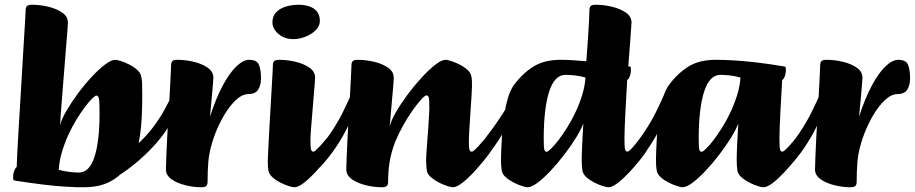

<svg xmlns="http://www.w3.org/2000/svg" viewBox="-20 -776 3855 809"><path d="M332.7 13Q298.5 13 256.9 10.6Q215.2 8.3 162.5 1.8Q109.8 -4.7 42.3 -15Q39.1 -15.8 37.2 -17.5Q35.3 -19.3 35.3 -27Q35.3 -45.6 40.8 -58.6Q46.3 -71.6 50.3 -71.6Q50.8 -93.3 53.1 -136.9Q55.3 -180.5 58.8 -238.2Q62.3 -295.8 66.2 -359.5Q70.1 -423.2 73.6 -485.3Q77.1 -547.5 80.4 -600Q83.8 -652.5 85.8 -688.3Q87.8 -724.1 88.1 -733.6Q88.1 -745.2 93.7 -750.6Q99.4 -756 115.2 -756Q148.8 -756 183.6 -747.7Q218.4 -739.4 242.3 -722.8Q266.2 -706.3 266.2 -680.7Q266.2 -675.9 264 -646.5Q261.9 -617.1 258 -572.5Q254.2 -527.9 250.4 -477.8Q246.7 -427.6 242.7 -380.4Q238.7 -333.3 236.2 -297.8Q233.7 -262.2 233.2 -248.3Q239.4 -274 259.8 -309Q280.2 -344 308.1 -381.7Q335.9 -419.4 366 -451.7Q396.1 -484 422.5 -504Q448.8 -524 465.6 -524Q472.1 -524 488.6 -519Q505.2 -514 524.1 -504.4Q543.1 -494.9 557.5 -482.2Q572 -469.6 575 -454Q577.7 -444 578.6 -427.2Q579.4 -410.5 579.4 -382.1Q579.4 -369.7 579.2 -342.7Q578.9 -315.7 577.2 -281.4Q575.5 -247.1 570.6 -210.9Q565.7 -174.7 557.2 -144Q548.7 -113.3 534.4 -94Q506.9 -56.5 477.5 -32.8Q448.1 -9.2 413.4 1.9Q378.8 13 332.7 13ZM312 -48.9Q356.7 -48.9 378.1 -114.8Q399.5 -180.7 399.5 -298.7Q399.5 -346 396.9 -359.7Q394.3 -373.3 386.1 -373.3Q381.1 -373.3 368.1 -360.6Q355 -347.9 337.8 -325Q320.6 -302.1 302.1 -272.1Q283.6 -242.1 267.5 -206.8Q251.5 -171.5 240.6 -134.1Q229.7 -96.8 227.5 -60.3Q252.7 -54.1 274 -51.5Q295.4 -48.9 312 -48.9Z M304.3 13Q292.3 13 303.8 3.5Q315.4 -6 341.5 -22.2Q367.7 -38.4 401.1 -59.2Q434.4 -80.1 466.1 -101.7Q518.4 -130.8 557.3 -166.3Q596.2 -201.8 624.3 -239Q652.5 -276.2 671.8 -311.3Q691.1 -346.5 704.3 -374.9Q709.8 -386.2 713.5 -381.1Q717.3 -376.1 719.3 -362.2Q721.3 -348.3 721.2 -332.4Q721.1 -316.5 718.6 -306Q711 -276.7 690.5 -242.9Q670.1 -209.1 640.1 -174.6Q610.1 -140.1 574.5 -108.3Q538.9 -76.5 502 -50.9Q465.2 -25.4 430.7 -10.3Q412.2 -2.1 381.5 5.5Q350.7 13 304.3 13Z M827.4 13Q795 13 760.5 4.3Q725.9 -4.3 702.5 -20.9Q679.1 -37.5 679.1 -62.3Q679.1 -80.7 680.8 -117Q682.4 -153.3 684.6 -199.7Q686.9 -246.1 690 -294.3Q693.1 -342.5 695.4 -386Q697.6 -429.6 699.2 -460.4Q700.9 -491.3 700.9 -501.6Q700.9 -513.2 706.5 -518.6Q712.2 -524 727.7 -524Q761.4 -524 796.3 -515.7Q831.2 -507.4 855.1 -490.8Q879 -474.3 879 -448.7Q879 -442.2 877.7 -428.6Q876.5 -414.9 875.1 -396.5Q873.7 -378.1 871.6 -357.8Q869.5 -337.5 867.9 -318.3Q866.2 -299.1 864.7 -284.5Q889.9 -362.1 918.6 -415.6Q947.3 -469.2 976.3 -496.6Q1005.3 -524 1030.3 -524Q1062 -524 1070.8 -503.4Q1079.7 -482.9 1079.7 -445.5Q1079.7 -417.1 1067.8 -398.4Q1056 -379.6 1025.9 -379.6Q1004.9 -379.6 982.9 -362.1Q960.8 -344.5 940.5 -315.5Q920.1 -286.4 903.1 -250.5Q886 -214.6 874.8 -178Q861 -132.8 857.8 -94.2Q854.6 -55.6 854.6 -9.4Q854.6 2.2 849 7.6Q843.5 13 827.4 13Z M1219.8 13Q1213.5 13 1196.9 8Q1180.4 3 1161.4 -6.7Q1142.5 -16.3 1128.2 -29Q1113.9 -41.7 1111.1 -57Q1109.9 -62 1109.1 -71.8Q1108.3 -81.5 1108.3 -100Q1108.6 -111.6 1110.1 -143.2Q1111.6 -174.7 1114.1 -218.2Q1116.6 -261.7 1119.2 -308.1Q1121.8 -354.5 1124.3 -396.5Q1126.8 -438.5 1128.3 -466.9Q1129.8 -495.2 1129.8 -501.6Q1129.8 -513.2 1135.5 -518.6Q1141.1 -524 1156.7 -524Q1190.4 -524 1225.3 -515.7Q1260.2 -507.4 1284 -490.8Q1307.7 -474.3 1307.7 -448.7Q1307.7 -442.2 1305.6 -417.3Q1303.5 -392.4 1300.7 -358.4Q1298 -324.4 1295.1 -289.6Q1292.2 -254.9 1290.1 -228.4Q1288 -201.9 1288 -192.5Q1288 -154.7 1290.7 -145.8Q1293.5 -136.9 1300.2 -136.9Q1304.2 -136.9 1311.6 -143.6Q1319.1 -150.3 1327.7 -159.6Q1336.4 -168.9 1344 -178.1Q1351.5 -187.2 1355.7 -191.9Q1361.5 -198.5 1362.6 -199.7Q1363.8 -201 1366.5 -201Q1373.3 -201 1381.1 -188.8Q1388.8 -176.7 1388.8 -162.9Q1388.8 -156.9 1386.4 -150.6Q1384 -144.3 1379.8 -137.8Q1371.6 -124.8 1351.8 -100.1Q1332.1 -75.3 1307.4 -49Q1282.8 -22.8 1259.7 -4.9Q1236.5 13 1219.8 13ZM1216.2 -611.1Q1189.5 -611.1 1169.6 -621.8Q1149.6 -632.5 1138.7 -648.8Q1127.8 -665.1 1127.8 -680.9Q1127.8 -708.4 1143.7 -724.7Q1159.7 -741 1185.3 -748.5Q1210.9 -756 1239 -756Q1261.4 -756 1281.8 -749.6Q1302.3 -743.2 1315 -728.3Q1327.7 -713.4 1327.7 -687.3Q1327.7 -666 1310.1 -648.6Q1292.5 -631.2 1266.5 -621.1Q1240.5 -611.1 1216.2 -611.1Z M1309.3 -53.3Q1305.3 -50.3 1300.5 -58Q1295.8 -65.6 1293 -78.6Q1290.3 -91.5 1290 -102.8Q1289.7 -114 1293.7 -118.3Q1340.1 -166.7 1371.9 -213.6Q1403.6 -260.5 1425.5 -305.1Q1447.4 -349.6 1464.6 -389.5Q1470.6 -402.3 1474.8 -396.1Q1478.9 -389.8 1481.1 -377.1Q1483.4 -364.4 1482.2 -354.6Q1478.3 -320.8 1461.6 -278.8Q1444.8 -236.8 1419.7 -194.2Q1394.6 -151.5 1365.7 -114.8Q1336.8 -78.2 1309.3 -53.3Z M1587.9 13Q1555.5 13 1520.7 4.3Q1485.9 -4.3 1462.5 -20.9Q1439.1 -37.5 1439.1 -62.3Q1439.1 -80.7 1440.8 -117Q1442.4 -153.3 1444.6 -199.6Q1446.9 -245.8 1450 -294.5Q1453.1 -343.2 1455.4 -386.4Q1457.6 -429.6 1459.2 -460.4Q1460.9 -491.3 1460.9 -501.6Q1460.9 -513.2 1466.5 -518.6Q1472.2 -524 1487.7 -524Q1521.4 -524 1556.3 -515.7Q1591.2 -507.4 1615.1 -490.8Q1639 -474.3 1639 -448.7Q1639 -443.7 1638.2 -429.9Q1637.5 -416.2 1635.6 -397.2Q1633.7 -378.2 1631.9 -356.2Q1630 -334.2 1628.1 -312.9Q1626.3 -291.5 1624.8 -272.9Q1623.3 -254.3 1621.8 -242.2Q1627.7 -267.8 1648.4 -303.6Q1669 -339.4 1697.6 -377.8Q1726.2 -416.2 1756.9 -449.5Q1787.6 -482.8 1814.3 -503.4Q1841 -524 1857.5 -524Q1863.8 -524 1880.4 -519Q1896.9 -514 1915.9 -504.4Q1934.8 -494.9 1949.1 -482.2Q1963.5 -469.6 1966.2 -454Q1968.2 -444.7 1968.5 -434.1Q1968.7 -423.5 1968.7 -411Q1968.7 -400.9 1966.7 -370.1Q1964.7 -339.4 1962.1 -301.1Q1959.5 -262.9 1957.5 -228.8Q1955.5 -194.8 1955.5 -177.4Q1955.5 -153.2 1958.3 -145.1Q1961 -136.9 1968 -136.9Q1972 -136.9 1979.4 -143.6Q1986.8 -150.3 1995.5 -159.6Q2004.2 -168.9 2011.7 -178.1Q2019.3 -187.2 2023.5 -191.9Q2029.3 -198.5 2030.4 -199.7Q2031.5 -201 2034.3 -201Q2041.1 -201 2048.8 -188.8Q2056.6 -176.7 2056.6 -162.9Q2056.6 -156.9 2054.2 -150.6Q2051.8 -144.3 2047.6 -137.8Q2039.3 -124.8 2019.2 -100.1Q1999.1 -75.3 1974.8 -49Q1950.6 -22.8 1927.1 -4.9Q1903.6 13 1888.3 13Q1882 13 1865.5 8Q1848.9 3 1829.8 -6.7Q1810.8 -16.3 1796 -29Q1781.1 -41.7 1778.4 -57Q1777.1 -66.5 1776.3 -77Q1775.4 -87.5 1775.4 -100Q1775.4 -107.2 1776.6 -128.9Q1777.9 -150.7 1780.2 -179.7Q1782.6 -208.7 1784.5 -237.3Q1786.3 -265.8 1787.7 -288.1Q1789.1 -310.4 1789.1 -318.5Q1789.3 -356.3 1786.6 -365.2Q1783.8 -374.1 1777.1 -374.1Q1770.9 -374.1 1755.2 -357.3Q1739.5 -340.5 1719.5 -312.4Q1699.5 -284.4 1679.7 -249.2Q1659.9 -213.9 1645 -178Q1627.6 -131.8 1621.5 -92.8Q1615.3 -53.9 1615.3 -9.4Q1615.3 2.2 1609.8 7.6Q1604.2 13 1587.9 13Z M2040.7 -128.8Q2036.4 -122.8 2031.3 -128.5Q2026.2 -134.2 2022.2 -145.1Q2018.2 -156 2016.9 -167.6Q2015.7 -179.3 2018.1 -184.7Q2035.3 -206.9 2054.5 -233.2Q2073.7 -259.6 2092.4 -288.1Q2111 -316.6 2126.4 -344Q2141.8 -371.4 2151.3 -394.8Q2159.8 -400.1 2163.3 -395.6Q2166.8 -391 2166.3 -378.5Q2165.7 -365.9 2160.3 -345.9Q2155.3 -327 2144.1 -301.5Q2132.9 -276.1 2117.3 -246.8Q2101.7 -217.4 2082.1 -187.4Q2062.5 -157.4 2040.7 -128.8Z M2203 13Q2196.8 13 2180.2 8Q2163.6 3 2144.7 -6.7Q2125.7 -16.3 2111.3 -29Q2096.9 -41.7 2094.1 -57Q2090.9 -76.3 2090.9 -100Q2090.9 -112.4 2091.9 -141.8Q2092.9 -171.1 2095.4 -209.4Q2097.9 -247.8 2103.9 -287.8Q2109.9 -327.8 2119.9 -361.9Q2129.9 -396 2144.9 -417Q2181.1 -466.2 2227 -495.1Q2272.9 -524 2342.5 -524Q2366.4 -524 2394.1 -522.3Q2421.9 -520.5 2450.5 -517.8Q2455.3 -579.2 2458 -622.5Q2460.8 -665.8 2462.2 -693.3Q2463.5 -720.9 2463.5 -733.6Q2463.5 -745.2 2468.9 -750.6Q2474.3 -756 2490.7 -756Q2523.6 -756 2558.5 -747.7Q2593.4 -739.4 2617.2 -722.8Q2640.9 -706.3 2640.9 -680.7Q2640.9 -677.7 2639.6 -661.7Q2638.4 -645.6 2636.9 -622.7Q2635.4 -599.8 2633.4 -575.2Q2631.4 -550.6 2629.8 -529.2Q2628.1 -507.8 2627.4 -496.2H2631.4Q2634.9 -496.2 2636.7 -494Q2638.4 -491.7 2638.4 -484Q2638.4 -465.7 2632.9 -452.6Q2627.4 -439.6 2622.7 -439.6Q2622.7 -436.6 2621.5 -417Q2620.4 -397.4 2618.7 -367.4Q2616.9 -337.3 2615.2 -304.4Q2613.4 -271.5 2612.3 -241.5Q2611.2 -211.6 2611.2 -192.5Q2611.2 -154.7 2613.9 -145.9Q2616.7 -137.2 2623.4 -137.2Q2627.4 -137.2 2634.8 -143.7Q2642.3 -150.3 2650.9 -159.7Q2659.6 -169.1 2667.2 -178.2Q2674.7 -187.2 2678.9 -191.9Q2684.7 -198.5 2685.8 -199.7Q2687 -201 2690 -201Q2696.5 -201 2704.3 -188.8Q2712 -176.7 2712 -162.9Q2712 -156.6 2709.6 -150.5Q2707.2 -144.3 2703 -137.8Q2694.8 -124.8 2675 -100.1Q2655.3 -75.3 2630.6 -49Q2606 -22.8 2582.9 -4.9Q2559.7 13 2543 13Q2536.7 13 2520.1 8Q2503.6 3 2484.6 -6.7Q2465.7 -16.3 2451.2 -29Q2436.8 -41.7 2434.1 -57Q2432.8 -66.5 2431.9 -77Q2431.1 -87.5 2431.1 -100Q2431.1 -114.5 2431.7 -134.7Q2432.3 -155 2433.5 -177.1Q2434.8 -199.2 2435.8 -220Q2436.8 -240.7 2438 -256Q2428.9 -231.2 2407.6 -196.5Q2386.3 -161.9 2358.4 -125.5Q2330.6 -89.1 2301 -57.5Q2271.5 -25.9 2245.6 -6.5Q2219.8 13 2203 13ZM2283.2 -136.4Q2288.2 -136.4 2301.5 -149.1Q2314.8 -161.8 2332.5 -184.7Q2350.2 -207.6 2369.2 -237.7Q2388.2 -267.7 2404.8 -303Q2421.5 -338.3 2433 -375.6Q2444.6 -412.9 2447 -449.4Q2422 -456.1 2400.8 -458.4Q2379.6 -460.6 2362.7 -460.6Q2316.5 -460.6 2293.8 -389.6Q2271 -318.5 2271 -191Q2271 -153.9 2273.7 -145.2Q2276.5 -136.4 2283.2 -136.4Z M2628.3 -53.3Q2624.3 -50.3 2619.5 -58Q2614.8 -65.6 2612 -78.6Q2609.3 -91.5 2609 -102.8Q2608.7 -114 2612.7 -118.3Q2659.1 -166.7 2690.9 -213.6Q2722.6 -260.5 2744.5 -305.1Q2766.4 -349.6 2783.6 -389.5Q2789.6 -402.3 2793.8 -396.1Q2797.9 -389.8 2800.1 -377.1Q2802.4 -364.4 2801.2 -354.6Q2797.3 -320.8 2780.6 -278.8Q2763.8 -236.8 2738.7 -194.2Q2713.6 -151.5 2684.7 -114.8Q2655.8 -78.2 2628.3 -53.3Z M2856 13Q2849.8 13 2833.2 8Q2816.6 3 2797.7 -6.7Q2778.7 -16.3 2764.3 -29Q2749.9 -41.7 2747.1 -57Q2743.9 -76.3 2743.9 -100Q2743.9 -112.4 2744.9 -141.8Q2745.9 -171.1 2748.4 -209.4Q2750.9 -247.8 2756.9 -287.8Q2762.9 -327.8 2772.9 -361.9Q2782.9 -396 2797.9 -417Q2834.1 -466.2 2880 -495.1Q2925.9 -524 2995.5 -524Q3029.4 -524 3070.4 -521.6Q3111.3 -519.3 3164.1 -513.3Q3216.9 -507.3 3284.4 -496Q3287.7 -495.2 3289.6 -493.5Q3291.4 -491.7 3291.4 -484Q3291.4 -465.7 3285.9 -452.6Q3280.4 -439.6 3275.7 -439.6Q3275.7 -436.6 3274.5 -417Q3273.4 -397.4 3271.7 -367.4Q3269.9 -337.3 3268.2 -304.4Q3266.4 -271.5 3265.3 -241.5Q3264.2 -211.6 3264.2 -192.5Q3264.2 -154.7 3266.9 -145.8Q3269.7 -136.9 3276.4 -136.9Q3280.4 -136.9 3287.8 -143.6Q3295.3 -150.3 3303.9 -159.6Q3312.6 -168.9 3320.2 -178.1Q3327.7 -187.2 3331.9 -191.9Q3337.7 -198.5 3338.8 -199.7Q3340 -201 3342.7 -201Q3349.5 -201 3357.3 -188.8Q3365 -176.7 3365 -162.9Q3365 -156.9 3362.6 -150.6Q3360.2 -144.3 3356 -137.8Q3347.8 -124.8 3328 -100.1Q3308.3 -75.3 3283.6 -49Q3259 -22.8 3235.9 -4.9Q3212.7 13 3196 13Q3189.7 13 3173.1 8Q3156.6 3 3137.6 -6.7Q3118.7 -16.3 3104.2 -29Q3089.8 -41.7 3087.1 -57Q3085.8 -66.5 3084.9 -77Q3084.1 -87.5 3084.1 -100Q3084.1 -114.5 3084.7 -134.7Q3085.3 -155 3086.5 -177.1Q3087.8 -199.2 3088.8 -220Q3089.8 -240.7 3091 -256Q3081.9 -231.2 3060.6 -196.5Q3039.3 -161.9 3011.4 -125.5Q2983.6 -89.1 2954 -57.5Q2924.5 -25.9 2898.6 -6.5Q2872.8 13 2856 13ZM2936.2 -136.2Q2941.2 -136.2 2954.5 -148.9Q2967.8 -161.6 2985.5 -184.5Q3003.2 -207.4 3022.2 -237.5Q3041.2 -267.7 3057.8 -303Q3074.5 -338.3 3086 -375.6Q3097.6 -412.9 3100 -449.4Q3075 -456.1 3053.8 -458.4Q3032.6 -460.6 3015.7 -460.6Q2969.5 -460.6 2946.8 -389.6Q2924 -318.5 2924 -191Q2924 -153.9 2926.7 -145.1Q2929.5 -136.2 2936.2 -136.2Z M3284.3 -53.3Q3280.3 -50.3 3275.5 -58Q3270.8 -65.6 3268 -78.6Q3265.3 -91.5 3265 -102.8Q3264.7 -114 3268.7 -118.3Q3315.1 -166.7 3346.9 -213.6Q3378.6 -260.5 3400.5 -305.1Q3422.4 -349.6 3439.6 -389.5Q3445.6 -402.3 3449.8 -396.1Q3453.9 -389.8 3456.1 -377.1Q3458.4 -364.4 3457.2 -354.6Q3453.3 -320.8 3436.6 -278.8Q3419.8 -236.8 3394.7 -194.2Q3369.6 -151.5 3340.7 -114.8Q3311.8 -78.2 3284.3 -53.3Z M3562.4 13Q3530 13 3495.5 4.3Q3460.9 -4.3 3437.5 -20.9Q3414.1 -37.5 3414.1 -62.3Q3414.1 -80.7 3415.8 -117Q3417.4 -153.3 3419.6 -199.7Q3421.9 -246.1 3425 -294.3Q3428.1 -342.5 3430.4 -386Q3432.6 -429.6 3434.2 -460.4Q3435.9 -491.3 3435.9 -501.6Q3435.9 -513.2 3441.5 -518.6Q3447.2 -524 3462.7 -524Q3496.4 -524 3531.3 -515.7Q3566.2 -507.4 3590.1 -490.8Q3614 -474.3 3614 -448.7Q3614 -442.2 3612.7 -428.6Q3611.5 -414.9 3610.1 -396.5Q3608.7 -378.1 3606.6 -357.8Q3604.5 -337.5 3602.9 -318.3Q3601.2 -299.1 3599.7 -284.5Q3624.9 -362.1 3653.6 -415.6Q3682.3 -469.2 3711.3 -496.6Q3740.3 -524 3765.3 -524Q3797 -524 3805.8 -503.4Q3814.7 -482.9 3814.7 -445.5Q3814.7 -417.1 3802.8 -398.4Q3791 -379.6 3760.9 -379.6Q3739.9 -379.6 3717.9 -362.1Q3695.8 -344.5 3675.5 -315.5Q3655.1 -286.4 3638.1 -250.5Q3621 -214.6 3609.8 -178Q3596 -132.8 3592.8 -94.2Q3589.6 -55.6 3589.6 -9.4Q3589.6 2.2 3584 7.6Q3578.5 13 3562.4 13Z"/></svg>

Font: Briem Hand Thin
Style: Regular
Weight: 100
Designer: Gunnlaugur SE Briem, Eben Sorkin
Foundry: Sorkin Type Co.
Version: Version 1.003